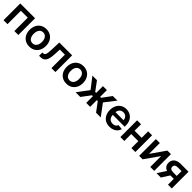

<svg xmlns="http://www.w3.org/2000/svg" viewBox="574 -2410 4293 4293"><g transform="rotate(45 2720.5 -264.0)"><path d="M528.3 -529.3V0H403.3V-423.3H185.5V0H60.1V-529.3Z M881.8 11.2Q804.7 11.2 746.6 -23.2Q688.5 -57.6 656.5 -119.4Q624.5 -181.2 624.5 -263.2Q624.5 -345.2 656.5 -407.2Q688.5 -469.2 746.6 -503.9Q804.7 -538.6 881.8 -538.6Q959.5 -538.6 1017.3 -503.9Q1075.2 -469.2 1107.2 -407.2Q1139.2 -345.2 1139.2 -263.2Q1139.2 -181.2 1107.2 -119.4Q1075.2 -57.6 1017.3 -23.2Q959.5 11.2 881.8 11.2ZM881.8 -91.8Q923.8 -91.8 952.9 -113.5Q981.9 -135.3 997.3 -174.1Q1012.7 -212.9 1012.7 -263.2Q1012.7 -314.5 997.3 -353Q981.9 -391.6 952.9 -413.6Q923.8 -435.5 881.8 -435.5Q840.3 -435.5 811 -413.8Q781.7 -392.1 766.6 -353.3Q751.5 -314.5 751.5 -263.2Q751.5 -212.4 766.6 -173.8Q781.7 -135.3 811 -113.5Q840.3 -91.8 881.8 -91.8Z M1184.6 0V-104H1205.1Q1226.1 -104 1240.7 -112.1Q1255.4 -120.1 1264.6 -140.1Q1273.9 -160.2 1278.8 -196.3Q1283.7 -232.4 1286.1 -289.1L1295.4 -529.3H1700.7V0H1575.7V-425.3H1415L1407.2 -262.2Q1403.3 -169.9 1383.5 -112.1Q1363.8 -54.2 1325.9 -27.1Q1288.1 0 1230.5 0Z M2054.2 11.2Q1977.1 11.2 1918.9 -23.2Q1860.8 -57.6 1828.9 -119.4Q1796.9 -181.2 1796.9 -263.2Q1796.9 -345.2 1828.9 -407.2Q1860.8 -469.2 1918.9 -503.9Q1977.1 -538.6 2054.2 -538.6Q2131.8 -538.6 2189.7 -503.9Q2247.6 -469.2 2279.5 -407.2Q2311.5 -345.2 2311.5 -263.2Q2311.5 -181.2 2279.5 -119.4Q2247.6 -57.6 2189.7 -23.2Q2131.8 11.2 2054.2 11.2ZM2054.2 -91.8Q2096.2 -91.8 2125.2 -113.5Q2154.3 -135.3 2169.7 -174.1Q2185.1 -212.9 2185.1 -263.2Q2185.1 -314.5 2169.7 -353Q2154.3 -391.6 2125.2 -413.6Q2096.2 -435.5 2054.2 -435.5Q2012.7 -435.5 1983.4 -413.8Q1954.1 -392.1 1939 -353.3Q1923.8 -314.5 1923.8 -263.2Q1923.8 -212.4 1939 -173.8Q1954.1 -135.3 1983.4 -113.5Q2012.7 -91.8 2054.2 -91.8Z M2339.4 0 2542 -271 2341.3 -529.3H2485.8L2644.5 -314.9H2674.8V-529.3H2799.8V-314.9H2829.1L2987.3 -529.3H3132.3L2932.1 -271L3134.3 0H2986.3L2828.1 -211.9H2799.8V0H2674.8V-211.9H2646L2487.3 0Z M3418.5 11.2Q3338.9 11.2 3281 -23.2Q3223.1 -57.6 3191.9 -119.4Q3160.6 -181.2 3160.6 -262.7Q3160.6 -343.8 3192.4 -406Q3224.1 -468.3 3280.5 -503.4Q3336.9 -538.6 3411.6 -538.6Q3465.3 -538.6 3510.5 -520.5Q3555.7 -502.4 3589.4 -467.8Q3623 -433.1 3641.6 -382.6Q3660.2 -332 3660.2 -267.1V-231H3214.4V-316.4H3597.7L3541 -292.5Q3541 -337.4 3525.9 -370.4Q3510.7 -403.3 3482.2 -421.6Q3453.6 -439.9 3413.1 -439.9Q3373 -439.9 3344 -421.6Q3314.9 -403.3 3299.3 -370.8Q3283.7 -338.4 3283.7 -296.4V-240.2Q3283.7 -192.4 3300.3 -158Q3316.9 -123.5 3347.7 -105.2Q3378.4 -86.9 3420.9 -86.9Q3450.2 -86.9 3473.6 -95.5Q3497.1 -104 3513.2 -120.4Q3529.3 -136.7 3537.1 -159.2L3652.8 -148.4Q3642.1 -101.1 3609.4 -64.9Q3576.7 -28.8 3527.8 -8.8Q3479 11.2 3418.5 11.2Z M4136.7 -324.7V-219.2H3846.2V-324.7ZM3879.9 -529.3V0H3754.9V-529.3ZM4229 -529.3V0H4104V-529.3Z M4825.2 0H4700.7V-339.8H4697.8L4459.5 0H4349.1V-529.3H4473.6V-189.9H4476.1L4712.9 -529.3H4825.2Z M5380.9 0H5260.7V-428.7H5151.9Q5096.2 -428.7 5070.6 -409.7Q5044.9 -390.6 5044.9 -352.1Q5044.9 -313.5 5071 -294.9Q5097.2 -276.4 5153.8 -276.4H5311.5V-183.6H5140.6Q5035.6 -183.6 4978.5 -228.8Q4921.4 -273.9 4921.4 -353Q4921.4 -434.6 4977.3 -481.9Q5033.2 -529.3 5136.7 -529.3H5380.9ZM5036.1 0H4897.9L5051.8 -237.8H5186Z"/></g></svg>

Font: Inter 24pt SemiBold
Style: Regular
Weight: 600
Designer: Rasmus Andersson
Foundry: rsms
Version: Version 4.001;git-66647c0bb